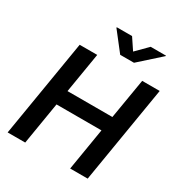

<svg xmlns="http://www.w3.org/2000/svg" viewBox="-214 -1098 1175 1248"><g transform="rotate(30 373.5 -473.5)"><path d="M25.9 0 146.5 -727.5H278.3L228.5 -427.2H565.4L615.7 -727.5H747.1L626.5 0H495.1L547.4 -316.4H210L157.7 0ZM413.1 -946.8 469.2 -862.8 552.7 -946.8H668L667 -942.9L510.7 -802.7H407.2L297.9 -942.9L298.8 -946.8Z"/></g></svg>

Font: Inter Semi Bold
Style: Italic
Weight: 600
Italic angle: -9.39999°
Designer: Rasmus Andersson
Foundry: rsms
Version: Version 4.000;git-3c8e0fc